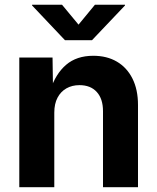

<svg xmlns="http://www.w3.org/2000/svg" viewBox="-20 -781 656 801"><path d="M206.5 -311V0H60.5V-541H199.2L201.2 -404.8H189.9Q211.9 -473.1 255.9 -510.7Q299.8 -548.3 369.1 -548.3Q425.8 -548.3 467.5 -523.9Q509.3 -499.5 532.5 -453.4Q555.7 -407.2 555.7 -343.3V0H409.7V-317.4Q409.7 -368.7 383.8 -397.2Q357.9 -425.8 311.5 -425.8Q280.8 -425.8 257.1 -412.4Q233.4 -398.9 220 -373.5Q206.5 -348.1 206.5 -311ZM238.8 -761.2 307.6 -678.2 376 -761.2H501.5V-758.3L363.8 -613.3H251L113.8 -758.3V-761.2Z"/></svg>

Font: Inter 17pt
Style: Bold
Weight: 700
Version: Version 4.001;git-66647c0bb